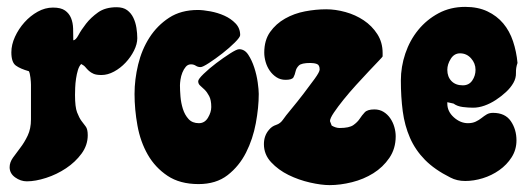

<svg xmlns="http://www.w3.org/2000/svg" viewBox="-20 -527 1532 558"><path d="M319 -506Q338 -506 349.5 -497.5Q361 -489 367.5 -475.5Q374 -462 376.5 -446Q379 -430 379 -416Q379 -399 369.5 -380Q360 -361 345 -345Q330 -329 311.5 -319Q293 -309 275 -309Q260 -309 252 -312.5Q244 -316 238.5 -321Q233 -326 228.5 -331.5Q224 -337 216 -341Q210 -335 206.5 -323.5Q203 -312 201 -298.5Q199 -285 198.5 -272Q198 -259 198 -251Q198 -216 204 -200.5Q210 -185 216.5 -176Q223 -167 229 -159.5Q235 -152 235 -134Q235 -105 217 -80.5Q199 -56 172 -38Q145 -20 114 -10Q83 0 58 0Q40 0 24 -11.5Q8 -23 8 -41Q8 -55 17.5 -68.5Q27 -82 39 -97.5Q51 -113 60.5 -133Q70 -153 70 -180V-281Q70 -288 68.5 -301Q67 -314 64 -320Q39 -327 26 -336.5Q13 -346 13 -375Q13 -397 23.5 -420Q34 -443 51 -462Q68 -481 89.5 -493Q111 -505 134 -505Q157 -505 169 -496.5Q181 -488 186.5 -474.5Q192 -461 192.5 -444Q193 -427 193 -410Q200 -410 208 -425Q216 -440 230 -458Q244 -476 265 -491Q286 -506 319 -506Z M555 -498Q570 -498 591.5 -494Q613 -490 632 -481.5Q651 -473 664.5 -459Q678 -445 678 -425Q678 -419 662.5 -403.5Q647 -388 626.5 -372Q606 -356 587.5 -344Q569 -332 563 -332Q555 -332 549 -336Q543 -340 535 -340Q526 -340 520 -333Q514 -326 510 -316Q506 -306 504.5 -295.5Q503 -285 503 -279Q503 -265 504.5 -246.5Q506 -228 511.5 -210.5Q517 -193 528 -181Q539 -169 558 -169Q575 -169 584.5 -185Q594 -201 594 -216Q594 -236 588 -247.5Q582 -259 575 -266Q568 -273 562 -278Q556 -283 556 -291Q556 -297 572 -312.5Q588 -328 608.5 -343.5Q629 -359 648.5 -371.5Q668 -384 675 -384Q691 -384 701.5 -368Q712 -352 719 -330.5Q726 -309 729 -287.5Q732 -266 732 -254Q732 -215 723.5 -169Q715 -123 695 -83.5Q675 -44 641.5 -18Q608 8 557 8Q503 8 467 -16Q431 -40 409.5 -77.5Q388 -115 379.5 -162Q371 -209 371 -254Q371 -296 381.5 -339.5Q392 -383 414.5 -418Q437 -453 471.5 -475.5Q506 -498 555 -498Z M928 -500Q955 -500 984 -492Q1013 -484 1037 -468Q1061 -452 1076.5 -428Q1092 -404 1092 -373V-363Q1092 -362 1080.5 -350Q1069 -338 1052 -320Q1035 -302 1015 -280Q995 -258 978.5 -237.5Q962 -217 950.5 -200Q939 -183 939 -175L944 -162Q956 -155 967 -155Q995 -155 1007 -163.5Q1019 -172 1025.5 -182Q1032 -192 1040 -200.5Q1048 -209 1068 -209Q1083 -209 1094.5 -202Q1106 -195 1114 -183.5Q1122 -172 1126 -158Q1130 -144 1130 -131Q1130 -95 1111.5 -68Q1093 -41 1065 -23.5Q1037 -6 1003 2.5Q969 11 938 11Q914 11 881 3.5Q848 -4 818.5 -18.5Q789 -33 768 -55.5Q747 -78 747 -108Q747 -133 762 -150Q770 -160 782.5 -164Q795 -168 803 -180Q809 -189 826.5 -210Q844 -231 862 -254.5Q880 -278 894.5 -298Q909 -318 909 -325Q909 -338 901 -341Q893 -344 882 -344Q856 -344 848.5 -336.5Q841 -329 839 -319.5Q837 -310 833 -302.5Q829 -295 810 -295Q795 -295 783.5 -302.5Q772 -310 764 -321.5Q756 -333 752 -347Q748 -361 748 -374Q748 -410 765 -434Q782 -458 808.5 -473Q835 -488 866.5 -494Q898 -500 928 -500Z M1332 -507Q1369 -507 1396.5 -494Q1424 -481 1442.5 -459Q1461 -437 1471 -407Q1481 -377 1484 -344Q1479 -330 1479.5 -315Q1480 -300 1472 -286Q1464 -272 1450.5 -259.5Q1437 -247 1421 -236.5Q1405 -226 1388 -220Q1371 -214 1355 -214Q1341 -214 1325 -216Q1309 -218 1298 -226L1280 -230V-226Q1280 -203 1299 -186Q1318 -169 1340 -169Q1353 -169 1362.5 -173.5Q1372 -178 1379.5 -184Q1387 -190 1394.5 -194.5Q1402 -199 1413 -199Q1448 -199 1464.5 -175Q1481 -151 1481 -119Q1481 -92 1467 -70Q1453 -48 1431 -32.5Q1409 -17 1383 -9Q1357 -1 1332 -1Q1308 -1 1289 -11Q1243 -34 1215 -62.5Q1187 -91 1171.5 -126.5Q1156 -162 1150.5 -203.5Q1145 -245 1145 -293Q1145 -333 1158 -371.5Q1171 -410 1195.5 -440Q1220 -470 1254.5 -488.5Q1289 -507 1332 -507ZM1280 -324Q1280 -304 1292 -291.5Q1304 -279 1325 -279Q1343 -279 1352.5 -293Q1362 -307 1362 -324Q1362 -343 1349 -357.5Q1336 -372 1317 -372Q1300 -372 1290 -356Q1280 -340 1280 -324Z"/></svg>

Font: r_Neptun CAT
Style: Regular
Weight: 400
Foundry: Peter Wiegel, CAT-Fonts
Version: Version 1.000;June 8, 2024;FontCreator 14.0.0.2814 32-bit